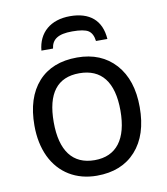

<svg xmlns="http://www.w3.org/2000/svg" viewBox="-84 -810 772 890"><g transform="rotate(-10 302.5 -365.0)"><path d="M305.2 -740.2C213.9 -740.2 154.8 -689.9 147.5 -606H202.1C207.5 -648.4 236.3 -668.9 303.2 -668.9C339.8 -668.9 365.2 -664.6 379.4 -655.3C393.1 -646 401.4 -629.9 404.3 -606H458C452.1 -695.3 397 -740.2 305.2 -740.2ZM550.8 -269C550.8 -354.5 528.8 -421.9 484.4 -471.7C439.9 -521 379.9 -545.9 304.2 -545.9C225.6 -545.9 164.1 -521.5 120.6 -473.1C77.1 -424.3 55.2 -356.4 55.2 -269C55.2 -212.9 65.4 -164.1 85.4 -121.6C126 -37.1 203.6 9.8 300.8 9.8C378.9 9.8 439.9 -14.6 484.4 -64C528.8 -113.3 550.8 -181.6 550.8 -269ZM146 -269C146 -404.3 197.8 -472.2 301.8 -472.2C405.3 -472.2 460 -403.8 460 -269C460 -134.3 405.3 -63 303.2 -63C199.7 -63 146 -134.3 146 -269Z"/></g></svg>

Font: Noto Reveo Sans
Style: Regular
Weight: 400
Designer: Monotype Design team
Foundry: Monotype Imaging Inc.
Version: Version 1.04